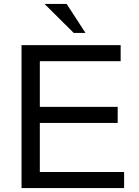

<svg xmlns="http://www.w3.org/2000/svg" viewBox="-20 -959 707 979"><path d="M183.1 -332V-82H612.8V0H89.8V-729H595.2V-647H183.1V-414.1H580.1V-332ZM319.8 -939 416 -791H356L207 -939Z"/></svg>

Font: SolaimanLipiNormal
Style: Normal
Weight: 400
Designer: Solaiman Karim
Version: Version 1.6.1 ; ttfautohint (v1.5.65-e2d9)